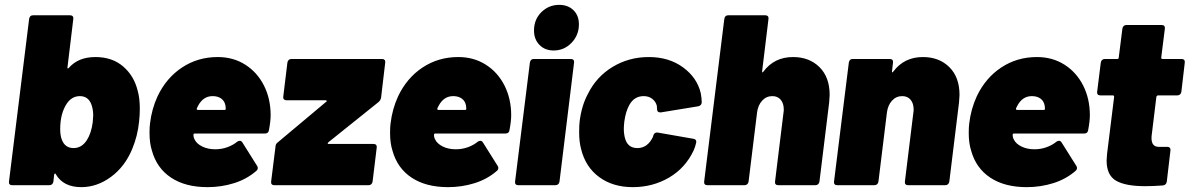

<svg xmlns="http://www.w3.org/2000/svg" viewBox="-20 -763 4901 791"><path d="M556 -315Q556 -289 553 -262Q547 -203 525 -150Q495 -77 437.5 -34.5Q380 8 315 8Q241 8 210 -45Q209 -49 206.5 -48Q204 -47 203 -43L200 -15Q199 -8 194.5 -4Q190 0 183 0H30Q23 0 19.5 -4Q16 -8 17 -15L100 -685Q101 -692 105 -696Q109 -700 116 -700H269Q276 -700 279.5 -696Q283 -692 282 -685L258 -486Q257 -482 259 -481Q261 -480 264 -484Q303 -528 373 -528Q442 -528 487 -489.5Q532 -451 547 -390Q556 -359 556 -315ZM362 -259Q364 -279 364 -287Q364 -313 356 -334Q343 -367 309 -367Q276 -367 255 -336Q228 -295 228 -231Q228 -204 235 -187Q248 -153 283 -153Q317 -153 338 -186Q356 -214 362 -259Z M1088 -227Q1086 -213 1072 -213H783Q777 -213 777 -208Q777 -196 782 -188Q790 -171 813 -159.5Q836 -148 867 -148Q893 -148 916.5 -156.5Q940 -165 957 -179Q962 -183 968 -183Q974 -183 978 -177L1039 -80Q1042 -76 1042 -71Q1042 -64 1036 -59Q997 -25 944.5 -8.5Q892 8 835 8Q744 8 685 -31Q626 -70 606 -142Q596 -173 596 -215Q596 -241 598 -254Q605 -314 629 -366Q665 -442 730 -485Q795 -528 877 -528Q941 -528 990.5 -496.5Q1040 -465 1067.5 -410.5Q1095 -356 1095 -288Q1095 -264 1088 -227ZM796 -327 791 -317Q789 -310 796 -310H905Q910 -310 910 -315L909 -327Q906 -346 892 -356.5Q878 -367 856 -367Q817 -367 796 -327Z M1097 -15 1115 -159Q1115 -170 1125 -177L1323 -343Q1327 -345 1326 -347.5Q1325 -350 1321 -350H1159Q1153 -350 1149.5 -354Q1146 -358 1147 -365L1164 -505Q1165 -512 1169.5 -516Q1174 -520 1180 -520H1555Q1561 -520 1564.5 -516Q1568 -512 1567 -505L1550 -361Q1548 -350 1540 -343L1333 -177Q1330 -174 1330 -172Q1330 -170 1334 -170H1519Q1526 -170 1529.5 -166Q1533 -162 1532 -155L1515 -15Q1514 -8 1509.5 -4Q1505 0 1499 0H1110Q1103 0 1099.5 -4Q1096 -8 1097 -15Z M2079 -227Q2077 -213 2063 -213H1774Q1768 -213 1768 -208Q1768 -196 1773 -188Q1781 -171 1804 -159.5Q1827 -148 1858 -148Q1884 -148 1907.5 -156.5Q1931 -165 1948 -179Q1953 -183 1959 -183Q1965 -183 1969 -177L2030 -80Q2033 -76 2033 -71Q2033 -64 2027 -59Q1988 -25 1935.5 -8.5Q1883 8 1826 8Q1735 8 1676 -31Q1617 -70 1597 -142Q1587 -173 1587 -215Q1587 -241 1589 -254Q1596 -314 1620 -366Q1656 -442 1721 -485Q1786 -528 1868 -528Q1932 -528 1981.5 -496.5Q2031 -465 2058.5 -410.5Q2086 -356 2086 -288Q2086 -264 2079 -227ZM1787 -327 1782 -317Q1780 -310 1787 -310H1896Q1901 -310 1901 -315L1900 -327Q1897 -346 1883 -356.5Q1869 -367 1847 -367Q1808 -367 1787 -327Z M2180 -637Q2180 -683 2210.5 -713Q2241 -743 2284 -743Q2320 -743 2342.5 -721Q2365 -699 2365 -663Q2365 -618 2334.5 -586.5Q2304 -555 2261 -555Q2225 -555 2202.5 -578Q2180 -601 2180 -637ZM2102 -15 2163 -505Q2164 -512 2168 -516Q2172 -520 2179 -520H2332Q2339 -520 2342.5 -516Q2346 -512 2345 -505L2285 -15Q2284 -8 2279.5 -4Q2275 0 2268 0H2115Q2108 0 2104.5 -4Q2101 -8 2102 -15Z M2374 -149Q2366 -178 2366 -218Q2366 -248 2368 -263Q2376 -328 2402 -376Q2437 -447 2504 -487.5Q2571 -528 2653 -528Q2736 -528 2794 -485.5Q2852 -443 2867 -379Q2871 -358 2871 -341Q2870 -328 2856 -325L2703 -300H2700Q2687 -300 2687 -313L2686 -327Q2682 -344 2667.5 -355.5Q2653 -367 2632 -367Q2593 -367 2573 -331Q2558 -305 2552 -262Q2550 -242 2550 -233Q2550 -211 2555 -193Q2566 -153 2606 -153Q2648 -153 2670 -199L2671 -203Q2673 -211 2678 -214.5Q2683 -218 2689 -217L2838 -191Q2851 -188 2848 -175Q2844 -157 2838 -144Q2804 -71 2736.5 -31.5Q2669 8 2587 8Q2505 8 2448.5 -33.5Q2392 -75 2374 -149Z M3398 -372Q3398 -363 3396 -341L3356 -15Q3355 -8 3350.5 -4Q3346 0 3339 0H3186Q3179 0 3175.5 -4Q3172 -8 3173 -15L3208 -300Q3209 -304 3209 -312Q3209 -337 3196.5 -352Q3184 -367 3162 -367Q3137 -367 3120 -348.5Q3103 -330 3099 -300L3064 -15Q3063 -8 3058.5 -4Q3054 0 3047 0H2894Q2887 0 2883.5 -4Q2880 -8 2881 -15L2964 -685Q2965 -692 2969 -696Q2973 -700 2980 -700H3133Q3140 -700 3143.5 -696Q3147 -692 3146 -685L3120 -471Q3119 -466 3121 -465Q3123 -464 3125 -468Q3170 -528 3247 -528Q3314 -528 3356 -486.5Q3398 -445 3398 -372Z M3933 -372Q3933 -363 3931 -341L3891 -15Q3890 -8 3885.5 -4Q3881 0 3874 0H3721Q3714 0 3710.5 -4Q3707 -8 3708 -15L3743 -300Q3744 -304 3744 -312Q3744 -337 3731.5 -352Q3719 -367 3697 -367Q3672 -367 3655 -348.5Q3638 -330 3634 -300L3599 -15Q3598 -8 3593.5 -4Q3589 0 3582 0H3429Q3422 0 3418.5 -4Q3415 -8 3416 -15L3477 -505Q3478 -512 3482 -516Q3486 -520 3493 -520H3646Q3653 -520 3656.5 -516Q3660 -512 3659 -505L3655 -471Q3654 -466 3656 -465Q3658 -464 3660 -468Q3705 -528 3782 -528Q3849 -528 3891 -486.5Q3933 -445 3933 -372Z M4463 -227Q4461 -213 4447 -213H4158Q4152 -213 4152 -208Q4152 -196 4157 -188Q4165 -171 4188 -159.5Q4211 -148 4242 -148Q4268 -148 4291.5 -156.5Q4315 -165 4332 -179Q4337 -183 4343 -183Q4349 -183 4353 -177L4414 -80Q4417 -76 4417 -71Q4417 -64 4411 -59Q4372 -25 4319.5 -8.5Q4267 8 4210 8Q4119 8 4060 -31Q4001 -70 3981 -142Q3971 -173 3971 -215Q3971 -241 3973 -254Q3980 -314 4004 -366Q4040 -442 4105 -485Q4170 -528 4252 -528Q4316 -528 4365.5 -496.5Q4415 -465 4442.5 -410.5Q4470 -356 4470 -288Q4470 -264 4463 -227ZM4171 -327 4166 -317Q4164 -310 4171 -310H4280Q4285 -310 4285 -315L4284 -327Q4281 -346 4267 -356.5Q4253 -367 4231 -367Q4192 -367 4171 -327Z M4830 -370H4751Q4746 -370 4744 -364L4725 -208Q4724 -203 4724 -194Q4724 -158 4754 -158H4790Q4796 -158 4799.5 -154Q4803 -150 4802 -143L4787 -15Q4785 -1 4771 1Q4732 4 4697 4Q4617 4 4578 -18.5Q4539 -41 4539 -102Q4539 -110 4541 -130L4570 -364Q4570 -370 4565 -370H4513Q4506 -370 4502.5 -374Q4499 -378 4500 -385L4515 -505Q4516 -512 4520.5 -516Q4525 -520 4532 -520H4583Q4589 -520 4589 -526L4604 -645Q4605 -652 4609.5 -656Q4614 -660 4620 -660H4766Q4773 -660 4776.5 -656Q4780 -652 4779 -645L4764 -526Q4764 -520 4769 -520H4849Q4855 -520 4858.5 -516Q4862 -512 4861 -505L4847 -385Q4846 -378 4841.5 -374Q4837 -370 4830 -370Z"/></svg>

Font: Barlow Black
Style: Italic
Weight: 900
Italic angle: -7°
Designer: Jeremy Tribby
Foundry: Tribby Type
Version: Version 1.408